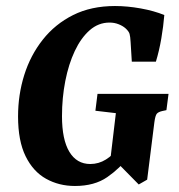

<svg xmlns="http://www.w3.org/2000/svg" viewBox="-20 -606 595 638"><path d="M229 12Q176 12 133 -12Q90 -36 65 -87Q40 -138 40 -219Q40 -291 60.5 -356.5Q81 -422 122 -474Q163 -526 223 -556Q283 -586 362 -586Q403 -586 447.5 -578Q492 -570 526 -556Q523 -519 516 -478Q509 -437 498 -401H418L414 -466Q413 -485 410.5 -493.5Q408 -502 397 -512Q388 -520 374 -525.5Q360 -531 344 -531Q307 -531 278 -505.5Q249 -480 228.5 -436.5Q208 -393 197 -337Q186 -281 186 -220Q186 -142 210.5 -101.5Q235 -61 280 -61Q308 -61 332 -76Q356 -91 372 -114L407 -85Q379 -47 336.5 -17.5Q294 12 229 12ZM441 7 373 -62H345L365 -230L297 -238L304 -294H540L533 -240L519 -237Q506 -234 501 -228Q496 -222 493 -200L469 -9Z"/></svg>

Font: Yrsa
Style: Bold Italic
Weight: 700
Italic angle: -7.10001°
Version: Version 2.004